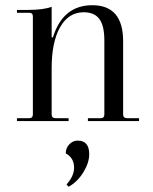

<svg xmlns="http://www.w3.org/2000/svg" viewBox="-20 -464 588 736"><path d="M45 0V-11H92Q106 -11 106 -26V-401Q106 -415 92 -415H45V-426H86Q148 -426 178 -438V-321H183Q221 -444 334 -444Q452 -444 452 -306V-26Q452 -11 467 -11H513V0H317V-11H367Q380 -11 380 -26V-309Q380 -365 361 -391Q342 -417 301 -417Q243 -417 210.5 -360Q178 -303 178 -202V-26Q178 -11 193 -11H243V0ZM243 252 235 243Q264 211 264 179Q264 141 232 124Q232 104 245.5 89.5Q259 75 278 75Q322 75 322 127Q322 160 299.5 196.5Q277 233 243 252Z"/></svg>

Font: Arapey Regular-Display
Style: Regular
Weight: 400
Designer: Eduardo Rodriguez Tunni
Foundry: Eduardo Rodriguez Tunni
Version: Version 4.000